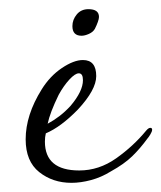

<svg xmlns="http://www.w3.org/2000/svg" viewBox="-20 -391 352 419"><path d="M136 8Q95 8 65.5 -15.5Q36 -39 36 -87Q36 -140 71 -196Q89 -225 115 -242.5Q141 -260 161 -260Q190 -260 190 -225Q190 -195 150 -152Q113 -114 80 -100Q79 -96 78.5 -91.5Q78 -87 78 -82Q78 -19 153 -19Q196 -19 233.5 -45.5Q271 -72 299 -106Q304 -112 308 -112Q312 -112 312 -108Q312 -104 308 -97.5Q304 -91 302 -89Q286 -67 268.5 -50Q251 -33 222 -17Q201 -4 178.5 2Q156 8 136 8ZM84 -121Q97 -128 109.5 -137.5Q122 -147 134 -160Q161 -192 161 -216Q161 -231 152 -231Q144 -231 131.5 -217.5Q119 -204 108 -184Q89 -145 84 -121ZM158 -313Q138 -313 138 -334Q138 -348 147.5 -359.5Q157 -371 173 -371Q196 -371 196 -354Q196 -350 193.5 -343Q191 -336 187 -328Q183 -321 174 -317Q165 -313 158 -313Z"/></svg>

Font: Lavishly Yours
Style: Regular
Weight: 400
Designer: Robert E. Leuschke
Foundry: Robert E. Leuschke
Version: Version 1.010; ttfautohint (v1.8.3)